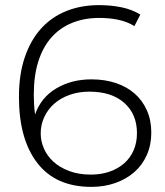

<svg xmlns="http://www.w3.org/2000/svg" viewBox="-20 -725 644 750"><path d="M335 -43Q375 -43 408 -54.5Q441 -66 465 -87Q489 -108 502 -138Q515 -168 515 -205Q515 -279 465.5 -323Q416 -367 329 -367Q287 -367 252 -354.5Q217 -342 192 -320Q167 -298 153 -268Q139 -238 139 -204Q139 -174 151.5 -145Q164 -116 188.5 -93.5Q213 -71 250 -57Q287 -43 335 -43ZM337 5Q198 5 126 -88Q54 -181 54 -346Q54 -435 77 -502Q100 -569 141 -614Q182 -659 239.5 -682Q297 -705 367 -705Q413 -705 454.5 -696.5Q496 -688 528 -668L505 -623Q478 -640 443 -647.5Q408 -655 368 -655Q310 -655 262.5 -636Q215 -617 181.5 -579.5Q148 -542 130 -486Q112 -430 112 -355Q112 -340 113 -320Q114 -300 117 -278Q140 -344 199.5 -379.5Q259 -415 337 -415Q390 -415 433 -400.5Q476 -386 506.5 -359Q537 -332 554 -293.5Q571 -255 571 -207Q571 -159 553.5 -119.5Q536 -80 504.5 -52.5Q473 -25 430 -10Q387 5 337 5Z"/></svg>

Font: Montserrat-Alt1 Light
Style: Regular
Weight: 300
Designer: Differentunic
Foundry: Differentunic
Version: Version 7.222